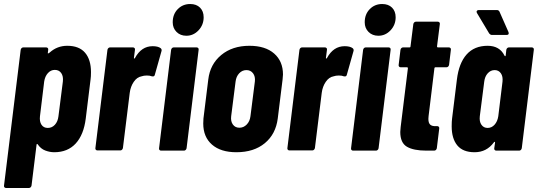

<svg xmlns="http://www.w3.org/2000/svg" viewBox="-21 -750 2678 956"><path d="M432 -391Q432 -368 430 -355L406 -160Q396 -79 356 -35.5Q316 8 249 8Q227 8 204.5 -0.5Q182 -9 167 -31Q165 -34 163 -33Q161 -32 161 -29L136 174Q135 179 131.5 182.5Q128 186 123 186H9Q4 186 1 182.5Q-2 179 -1 174L82 -502Q83 -507 86.5 -510.5Q90 -514 95 -514H209Q214 -514 217 -510.5Q220 -507 219 -502L217 -486V-485Q217 -485 217.5 -484.5Q218 -484 218 -484Q222 -484 227 -489Q264 -522 314 -522Q373 -522 402.5 -487.5Q432 -453 432 -391ZM252 -402Q232 -402 217.5 -386Q203 -370 199 -344L178 -171Q175 -145 185.5 -129Q196 -113 217 -113Q238 -113 252.5 -129Q267 -145 270 -171L292 -344Q295 -370 284 -386Q273 -402 252 -402Z M779 -510Q786 -504 783 -495L750 -378Q748 -367 735 -370Q726 -374 710 -374Q695 -374 684 -370Q661 -366 645 -342.5Q629 -319 625 -288L591 -13Q590 -8 586.5 -4.5Q583 -1 578 -1H464Q459 -1 456 -4.5Q453 -8 454 -13L514 -502Q515 -507 518.5 -510.5Q522 -514 527 -514H641Q646 -514 649 -510.5Q652 -507 651 -502L646 -463Q645 -459 647 -458.5Q649 -458 651 -461Q683 -520 739 -520Q766 -520 779 -510Z M839 -639Q839 -679 864 -704.5Q889 -730 926 -730Q957 -730 975 -712Q993 -694 993 -664Q993 -626 967.5 -599Q942 -572 907 -572Q877 -572 858 -591Q839 -610 839 -639ZM771 -12 831 -502Q832 -507 835.5 -510.5Q839 -514 844 -514H958Q963 -514 966 -510.5Q969 -507 968 -502L908 -12Q907 -7 903.5 -3.5Q900 0 895 0H781Q776 0 773 -3.5Q770 -7 771 -12Z M991 -135Q991 -151 992 -160L1016 -354Q1025 -430 1080.5 -476Q1136 -522 1221 -522Q1300 -522 1344 -483.5Q1388 -445 1388 -379Q1388 -370 1386 -354L1362 -160Q1352 -82 1297.5 -37Q1243 8 1156 8Q1078 8 1034.5 -30Q991 -68 991 -135ZM1226 -171 1248 -344Q1251 -369 1239 -385Q1227 -401 1206 -401Q1185 -401 1170 -385Q1155 -369 1152 -344L1130 -171Q1127 -146 1138.5 -130Q1150 -114 1171 -114Q1192 -114 1207.5 -130Q1223 -146 1226 -171Z M1735 -510Q1742 -504 1739 -495L1706 -378Q1704 -367 1691 -370Q1682 -374 1666 -374Q1651 -374 1640 -370Q1617 -366 1601 -342.5Q1585 -319 1581 -288L1547 -13Q1546 -8 1542.5 -4.5Q1539 -1 1534 -1H1420Q1415 -1 1412 -4.5Q1409 -8 1410 -13L1470 -502Q1471 -507 1474.5 -510.5Q1478 -514 1483 -514H1597Q1602 -514 1605 -510.5Q1608 -507 1607 -502L1602 -463Q1601 -459 1603 -458.5Q1605 -458 1607 -461Q1639 -520 1695 -520Q1722 -520 1735 -510Z M1795 -639Q1795 -679 1820 -704.5Q1845 -730 1882 -730Q1913 -730 1931 -712Q1949 -694 1949 -664Q1949 -626 1923.5 -599Q1898 -572 1863 -572Q1833 -572 1814 -591Q1795 -610 1795 -639ZM1727 -12 1787 -502Q1788 -507 1791.5 -510.5Q1795 -514 1800 -514H1914Q1919 -514 1922 -510.5Q1925 -507 1924 -502L1864 -12Q1863 -7 1859.5 -3.5Q1856 0 1851 0H1737Q1732 0 1729 -3.5Q1726 -7 1727 -12Z M2202 -415H2147Q2145 -415 2143.5 -413.5Q2142 -412 2142 -410L2113 -172Q2112 -167 2112 -158Q2112 -137 2121.5 -129Q2131 -121 2149 -122H2156Q2161 -122 2164 -118.5Q2167 -115 2166 -110L2154 -12Q2153 -7 2149.5 -3.5Q2146 0 2141 0H2102Q2038 0 2005 -19.5Q1972 -39 1972 -93Q1972 -100 1974 -118L2010 -410Q2010 -415 2006 -415H1974Q1969 -415 1966 -418.5Q1963 -422 1964 -427L1973 -502Q1974 -507 1977.5 -510.5Q1981 -514 1986 -514H2018Q2023 -514 2023 -519L2037 -630Q2038 -635 2041.5 -638.5Q2045 -642 2050 -642H2159Q2164 -642 2167 -638.5Q2170 -635 2169 -630L2155 -519Q2155 -514 2160 -514H2214Q2219 -514 2222 -510.5Q2225 -507 2224 -502L2215 -427Q2214 -422 2210.5 -418.5Q2207 -415 2202 -415Z M2513 -514H2627Q2632 -514 2635 -510.5Q2638 -507 2637 -502L2577 -12Q2576 -7 2572.5 -3.5Q2569 0 2564 0H2450Q2445 0 2442 -3.5Q2439 -7 2440 -12L2444 -40Q2444 -44 2442 -44Q2440 -44 2438 -41Q2402 8 2342 8Q2284 8 2256 -26Q2228 -60 2228 -121Q2228 -146 2230 -160L2254 -354Q2264 -436 2302.5 -479Q2341 -522 2407 -522Q2467 -522 2491 -473Q2493 -470 2494.5 -470Q2496 -470 2497 -474L2500 -502Q2501 -507 2504.5 -510.5Q2508 -514 2513 -514ZM2460 -171 2481 -343Q2484 -369 2473 -385Q2462 -401 2442 -401Q2422 -401 2407.5 -385Q2393 -369 2390 -343L2368 -171Q2365 -145 2376 -129Q2387 -113 2407 -113Q2427 -113 2441.5 -129Q2456 -145 2460 -171ZM2512 -584Q2512 -576 2501 -576H2428Q2421 -576 2415 -583L2354 -685Q2352 -689 2352 -692Q2352 -695 2355 -697.5Q2358 -700 2363 -700H2453Q2462 -700 2466 -692L2511 -590Q2512 -588 2512 -584Z"/></svg>

Font: Barlow Condensed
Style: Bold Italic
Weight: 700
Width: 3
Italic angle: -7°
Designer: Jeremy Tribby
Foundry: Tribby Type
Version: Version 1.408